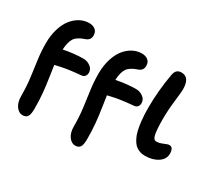

<svg xmlns="http://www.w3.org/2000/svg" viewBox="-179 -1066 1800 1636"><g transform="rotate(30 721.0 -248.5)"><path d="M1267.1 25.9Q1247.6 25.9 1231.7 22.9Q1215.8 20 1196.5 10.7Q1177.2 1.5 1162.1 -14.4Q1147 -30.3 1132.1 -58.3Q1117.2 -86.4 1107.7 -124Q1098.1 -161.6 1092 -217.3Q1085.9 -272.9 1085.9 -341.8Q1085.9 -510.7 1116.2 -680.2Q1122.1 -714.8 1138.2 -730Q1154.3 -745.1 1183.1 -745.1Q1264.2 -745.1 1264.2 -625Q1264.2 -599.6 1252.7 -503.4Q1241.2 -407.2 1241.2 -321.8Q1241.2 -270 1243.9 -233.4Q1246.6 -196.8 1250.5 -176.5Q1254.4 -156.2 1261.2 -145Q1268.1 -133.8 1274.2 -130.9Q1280.3 -127.9 1289.1 -127.9Q1318.8 -127.9 1352.8 -143.1Q1386.7 -158.2 1400.9 -158.2Q1441.9 -158.2 1441.9 -95.2Q1441.9 -41.5 1391.1 -7.8Q1340.3 25.9 1267.1 25.9ZM189 248Q152.3 248 125.2 210.9Q98.1 173.8 98.1 111.8Q98.1 17.6 87.4 -65.4Q76.7 -148.4 65.9 -225.8Q55.2 -303.2 55.2 -383.8Q55.2 -460.9 74.7 -524.9Q94.2 -588.9 127 -630.1Q159.7 -671.4 202.1 -694.1Q244.6 -716.8 291 -716.8Q326.7 -716.8 350.8 -698.5Q375 -680.2 375 -642.1Q375 -597.7 331.1 -582Q261.2 -559.6 235.6 -522.5Q210 -485.4 206.1 -408.2Q311 -429.2 400.9 -429.2Q437 -429.2 468 -406.5Q499 -383.8 499 -348.1Q499 -327.1 487.5 -312.7Q476.1 -298.3 454.1 -296.9Q425.8 -294.4 400.4 -291.7Q375 -289.1 352.3 -285.9Q329.6 -282.7 314.7 -280.5Q299.8 -278.3 280.3 -274.2Q260.7 -270 254.2 -268.8Q247.6 -267.6 229.2 -263.2Q210.9 -258.8 210 -258.8Q212.4 -236.8 225.1 -155.5Q237.8 -74.2 244.4 -3.7Q251 66.9 251 147.9Q251 205.1 236.3 226.6Q221.7 248 189 248ZM707 248Q670.4 248 643.3 210.9Q616.2 173.8 616.2 111.8Q616.2 17.6 605.5 -65.4Q594.7 -148.4 584 -225.8Q573.2 -303.2 573.2 -383.8Q573.2 -460.9 592.8 -524.9Q612.3 -588.9 645 -630.1Q677.7 -671.4 720.2 -694.1Q762.7 -716.8 809.1 -716.8Q844.7 -716.8 868.9 -698.5Q893.1 -680.2 893.1 -642.1Q893.1 -597.7 849.1 -582Q779.3 -559.6 753.7 -522.5Q728 -485.4 724.1 -408.2Q829.1 -429.2 918.9 -429.2Q955.1 -429.2 986.1 -406.5Q1017.1 -383.8 1017.1 -348.1Q1017.1 -327.1 1005.6 -312.7Q994.1 -298.3 972.2 -296.9Q943.8 -294.4 918.5 -291.7Q893.1 -289.1 870.4 -285.9Q847.7 -282.7 832.8 -280.5Q817.9 -278.3 798.3 -274.2Q778.8 -270 772.2 -268.8Q765.6 -267.6 747.3 -263.2Q729 -258.8 728 -258.8Q730.5 -236.8 743.2 -155.5Q755.9 -74.2 762.5 -3.7Q769 66.9 769 147.9Q769 205.1 754.4 226.6Q739.7 248 707 248Z"/></g></svg>

Font: Shantell Sans Irregular Bouncy
Style: Bold
Weight: 700
Designer: Stephen Nixon, Anya Danilova, Shantell Martin
Foundry: Arrow Type
Version: Version 1.006;[9816181b4]